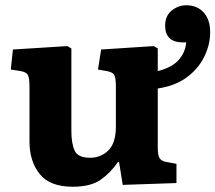

<svg xmlns="http://www.w3.org/2000/svg" viewBox="-20 -695 818 729"><path d="M256 14Q169 14 130.5 -34.5Q92 -83 92 -157V-363Q92 -397 86.5 -409Q81 -421 59 -425L21 -431L29 -507L236 -520L251 -511V-198Q251 -150 263.5 -123Q276 -96 322 -96Q363 -96 391.5 -124Q420 -152 420 -215V-364Q420 -399 414 -410Q408 -421 386 -425L352 -431L364 -507L564 -520L579 -511V-425Q634 -439 659 -468Q684 -497 687 -534H675Q640 -534 623.5 -550.5Q607 -567 607 -597Q607 -635 632 -655Q657 -675 687 -675Q729 -675 753.5 -647.5Q778 -620 778 -573Q778 -526 756 -480.5Q734 -435 690 -402Q646 -369 579 -359V-135Q579 -106 585.5 -95Q592 -84 611 -80L650 -73V0L446 7L432 -80H428Q399 -38 361.5 -12Q324 14 256 14Z"/></svg>

Font: Literata 12pt
Style: Bold
Weight: 700
Designer: Latin by Veronika Burian and Jose Scaglione. Greek by Irene Vlachou. Cyrillic by Vera Evstafieva.
Foundry: TypeTogether
Version: Version 3.002